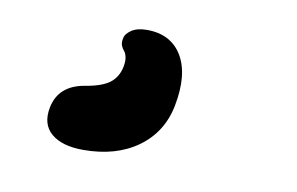

<svg xmlns="http://www.w3.org/2000/svg" viewBox="-45 -132 695 449"><g transform="rotate(10 302.5 92.0)"><path d="M173.8 243.2Q123 243.2 97.4 221.2Q71.8 199.2 80.1 158.2Q90.8 106 149.9 95.2Q189.9 88.9 208.7 75.2Q227.5 61.5 232.9 36.1Q235.8 21.5 233.6 12Q231.4 2.4 227.5 -1.7Q223.6 -5.9 220.9 -12.7Q218.3 -19.5 220.2 -28.8Q221.7 -40.5 235.4 -49.8Q249 -59.1 272 -59.1Q329.6 -59.1 355.7 -15.4Q381.8 28.3 367.2 104Q354.5 168.9 303 206.1Q251.5 243.2 173.8 243.2Z"/></g></svg>

Font: Shantell Sans Bouncy
Style: Bold Italic
Weight: 700
Italic angle: -11.31°
Designer: Stephen Nixon, Anya Danilova, Shantell Martin
Foundry: Arrow Type
Version: Version 1.006;[9816181b4]